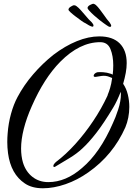

<svg xmlns="http://www.w3.org/2000/svg" viewBox="-20 -874 721 1029"><path d="M210 135Q151 135 113 109Q38 59 23 -53Q21 -68 20 -83Q19 -98 19 -113Q19 -124 19.5 -136Q20 -148 21 -159Q25 -213 39 -264Q53 -315 74 -354Q108 -418 158 -476Q208 -534 266 -580Q329 -628 392 -653.5Q455 -679 512 -679Q584 -679 621.5 -641.5Q659 -604 659 -536Q659 -511 654 -483.5Q649 -456 640 -425Q657 -400 665 -367.5Q673 -335 673 -301Q673 -272 667.5 -244Q662 -216 652 -192Q586 -43 453 50Q395 91 331.5 113Q268 135 210 135ZM239 102Q333 102 420 26Q516 -55 585 -214Q599 -243 613.5 -287.5Q628 -332 628 -370Q628 -376 627 -382Q607 -331 587 -298Q536 -213 496 -161.5Q456 -110 421 -78Q391 -50 352 -26.5Q313 -3 278 18Q274 21 270 21Q266 21 266 16Q266 11 268 8Q273 0 280 -6Q333 -46 384 -102.5Q435 -159 479.5 -225.5Q524 -292 556 -361L558 -368Q563 -379 570 -402Q577 -425 581 -456L566 -462Q547 -470 524 -467L493 -462H490Q482 -462 482 -468Q482 -472 485 -476Q491 -484 503 -487Q513 -488 532.5 -487Q552 -486 576 -478L584 -474Q587 -498 587 -524Q587 -574 572 -611Q557 -648 517 -648Q407 -648 303 -543Q216 -455 150 -304Q122 -241 107.5 -183.5Q93 -126 93 -78Q93 -58 95.5 -39Q98 -20 103 -3Q118 46 154 74Q190 102 239 102ZM568 -730Q566 -730 562 -732L551 -739L534 -751Q527 -756 513 -767Q499 -778 484 -791.5Q469 -805 459 -816Q449 -827 449 -831Q450 -841 463 -847.5Q476 -854 480 -854Q489 -852 494 -847Q504 -838 514.5 -824Q525 -810 536 -795Q544 -783 552.5 -772Q561 -761 568 -753Q576 -742 576 -735Q574 -729 568 -730ZM475 -731Q473 -731 468 -733L457 -738L439 -749Q431 -752 416.5 -762.5Q402 -773 386 -785Q370 -797 358.5 -807.5Q347 -818 347 -822Q347 -831 359.5 -838.5Q372 -846 376 -846Q384 -846 390 -841Q401 -833 412.5 -820Q424 -807 436 -793Q445 -782 454.5 -771.5Q464 -761 472 -754Q481 -744 481 -737Q481 -731 475 -731Z"/></svg>

Font: Birthstone Bounce Medium
Style: Regular
Weight: 500
Designer: Robert E. Leuschke
Foundry: Rob Leuschke
Version: Version 1.010; ttfautohint (v1.8.3)